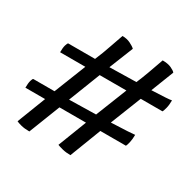

<svg xmlns="http://www.w3.org/2000/svg" viewBox="-136 -742 916 903"><g transform="rotate(30 322.0 -290.0)"><path d="M128 14Q101 14 82 9Q63 4 56 0L116 -155H9Q9 -180 13 -194Q17 -208 21 -209H136L204 -381H67Q67 -406 71 -419.5Q75 -433 79 -436H225Q243 -478 258 -522.5Q273 -567 283 -594Q307 -594 326.5 -584.5Q346 -575 355 -566L303 -436L448 -439Q461 -469 475 -507.5Q489 -546 504 -589Q533 -589 551.5 -580.5Q570 -572 576 -564L528 -441Q577 -443 602 -444.5Q627 -446 636 -448Q636 -423 631.5 -405.5Q627 -388 623 -381H505L439 -214Q497 -216 527.5 -218Q558 -220 567 -221Q567 -198 563 -180Q559 -162 555 -155H416L351 14Q327 14 307 9Q287 4 278 0L338 -155H194ZM215 -209 360 -212 427 -381H282Z"/></g></svg>

Font: Texturina 12pt
Style: Bold
Weight: 700
Designer: Guillermo Torres Carreño
Foundry: Omnibus-Type
Version: Version 1.002